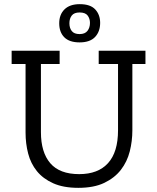

<svg xmlns="http://www.w3.org/2000/svg" viewBox="-20 -894 757 924"><path d="M617 -586V-267Q617 -215 604.5 -165.5Q592 -116 562 -77Q532 -38 482 -14Q432 10 357 10Q285 10 236 -12Q187 -34 157.5 -70.5Q128 -107 115.5 -155Q103 -203 103 -256V-586H36V-650H267V-586H177V-258Q177 -161 222 -108.5Q267 -56 361 -56Q452 -56 500 -109Q548 -162 548 -267V-586H455V-650H680V-586ZM462 -784Q462 -742 437.5 -716Q413 -690 363 -690Q314 -690 289.5 -714.5Q265 -739 265 -782Q265 -824 290.5 -849Q316 -874 364 -874Q415 -874 438.5 -848.5Q462 -823 462 -784ZM413 -784Q413 -804 402 -819Q391 -834 363 -834Q337 -834 325.5 -819.5Q314 -805 314 -782Q314 -759 325.5 -744.5Q337 -730 363 -730Q389 -730 401 -745.5Q413 -761 413 -784Z"/></svg>

Font: Zilla Slab Regular
Style: Regular
Weight: 400
Designer: Typotheque.com
Foundry: Typotheque type foundry
Version: Version 1.0; 2017